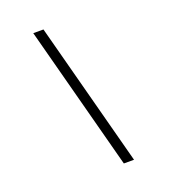

<svg xmlns="http://www.w3.org/2000/svg" viewBox="-165 -919 1041 1179"><g transform="rotate(-20 355.0 -329.0)"><path d="M190.5 -800H257L506 142H439.5Z"/></g></svg>

Font: League Mono Light
Style: Regular
Weight: 300
Width: 6
Designer: Tyler Finck
Foundry: The League of Moveable Type / Tyler Finck
Version: Version 2.210